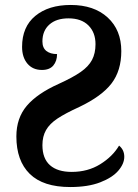

<svg xmlns="http://www.w3.org/2000/svg" viewBox="-20 -744 557 774"><path d="M46 -194Q46 -268 88 -317.5Q130 -367 217 -406Q274 -432 305.5 -454Q337 -476 351 -502.5Q365 -529 365 -566Q365 -613 336.5 -641.5Q308 -670 256 -670Q207 -670 179 -645Q151 -620 151 -577Q151 -551 167 -538.5Q183 -526 210 -526Q210 -498 195 -480Q180 -462 149 -462Q112 -462 90.5 -487.5Q69 -513 69 -555Q69 -636 122.5 -680Q176 -724 265 -724Q359 -724 414 -673.5Q469 -623 469 -538Q469 -459 429.5 -407.5Q390 -356 300 -313Q243 -287 211.5 -266Q180 -245 165.5 -219.5Q151 -194 151 -159Q151 -105 181.5 -78Q212 -51 269 -51Q334 -51 384 -82Q434 -113 460 -157Q481 -140 481 -112Q481 -84 457 -56Q433 -28 384 -9Q335 10 263 10Q154 10 100 -43Q46 -96 46 -194Z"/></svg>

Font: Noto Serif NarrowSemiBold
Style: Regular
Weight: 600
Width: 4
Designer: Monotype Design Team
Foundry: Monotype Imaging Inc.
Version: Version 1.001